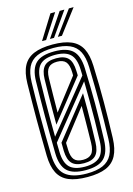

<svg xmlns="http://www.w3.org/2000/svg" viewBox="-145 -1064 792 1146"><g transform="rotate(-15 250.5 -491.5)"><path d="M249.8 9.2Q178.2 9.2 133.6 -9.6Q89 -28.5 67.9 -69.6Q46.8 -110.8 45.5 -177.2Q44.5 -238.2 43.9 -293.2Q43.2 -348.2 43.2 -401Q43.2 -453.8 43.9 -508.4Q44.5 -563 45.5 -623.5Q46.8 -690 67.9 -730.8Q89 -771.5 133.6 -790.4Q178.2 -809.2 249.8 -809.2Q320.8 -809.2 364.9 -790.2Q409 -771.2 430.1 -730.5Q451.2 -689.8 453.5 -624Q455.8 -559.2 456.8 -504.4Q457.8 -449.5 457.6 -398.1Q457.5 -346.8 456.5 -292.9Q455.5 -239 453.5 -176.2Q451.2 -109.8 429.5 -68.8Q407.8 -27.8 363.8 -9.2Q319.8 9.2 249.8 9.2ZM249.8 -97Q286 -97 303.1 -116.4Q320.2 -135.8 321.2 -182.2Q322 -217.8 322.5 -255.6Q323 -293.5 323.4 -332.6Q323.8 -371.8 323.8 -410L176.8 -221.2Q176.8 -217 176.9 -212Q177 -207 177.2 -201.4Q177.5 -195.8 177.6 -190.2Q177.8 -184.8 177.8 -179.8Q179 -135.5 195.6 -116.2Q212.2 -97 249.8 -97ZM249.8 -75.8Q199.2 -75.8 176.1 -99.6Q153 -123.5 151.2 -178.8Q151.2 -185.2 151.1 -193.9Q151 -202.5 150.9 -211.8Q150.8 -221 150.5 -229L351.2 -481.2Q352 -426.2 351.6 -378Q351.2 -329.8 350.2 -282.1Q349.2 -234.5 347.5 -180Q345.8 -124 323 -99.9Q300.2 -75.8 249.8 -75.8ZM249.8 -54.5Q311.8 -54.5 341.9 -82.5Q372 -110.5 374 -179.8Q376.2 -245.8 377 -306.6Q377.8 -367.5 377.5 -426.9Q377.2 -486.2 376 -548L123.8 -236.2Q123.8 -228.5 123.9 -221.2Q124 -214 124.2 -207Q124.5 -200 124.6 -193.1Q124.8 -186.2 124.8 -178.8Q126.5 -112.5 155.5 -83.5Q184.5 -54.5 249.8 -54.5ZM249.8 -12Q311.2 -12 349.8 -28.9Q388.2 -45.8 406.8 -82.2Q425.2 -118.8 427 -178Q428.8 -236.8 429.6 -290Q430.5 -343.2 430.5 -395.5Q430.5 -447.8 429.6 -503.4Q428.8 -559 427 -622.8Q425.2 -681.8 406.8 -718.1Q388.2 -754.5 349.8 -771.2Q311.2 -788 249.8 -788Q186.5 -788 147.8 -770.8Q109 -753.5 91.2 -717.1Q73.5 -680.8 72 -622.8Q70.5 -566 69.9 -513.1Q69.2 -460.2 69.4 -407.4Q69.5 -354.5 70 -298.1Q70.5 -241.8 72 -178Q73.8 -86 117 -49Q160.2 -12 249.8 -12ZM249.8 -33.2Q170.2 -33.2 135.1 -66.9Q100 -100.5 98.5 -178Q97.5 -238.5 96.9 -293.1Q96.2 -347.8 96.2 -400.6Q96.2 -453.5 96.9 -508.1Q97.5 -562.8 98.5 -622.8Q100 -699.8 135 -733.2Q170 -766.8 249.8 -766.8Q327.8 -766.8 362.8 -733.2Q397.8 -699.8 400.5 -621.8Q402.5 -564.5 403.6 -510.4Q404.8 -456.2 404.8 -402.8Q404.8 -349.2 403.6 -294Q402.5 -238.8 400.5 -178.8Q397.8 -101.2 362.9 -67.2Q328 -33.2 249.8 -33.2ZM123 -273.5 375 -584.5Q375 -590.5 374.8 -596.4Q374.5 -602.2 374.4 -608.4Q374.2 -614.5 374 -621Q372 -689 342.2 -717.2Q312.5 -745.5 249.8 -745.5Q184.5 -745.5 155.5 -716.8Q126.5 -688 124.8 -621.8Q123.2 -553.5 122.6 -494.4Q122 -435.2 122.1 -381.2Q122.2 -327.2 123 -273.5ZM149.2 -341Q149 -389.2 149.1 -436.2Q149.2 -483.2 149.9 -529.6Q150.5 -576 151.5 -621.8Q152.8 -674.5 174.9 -699.4Q197 -724.2 249.8 -724.2Q300 -724.2 323 -700.4Q346 -676.5 347.5 -620.2Q348 -613.8 348.1 -606.4Q348.2 -599 348.5 -592.2ZM174.8 -408.8 321.5 -599Q321.5 -603.5 321.4 -609.5Q321.2 -615.5 321.2 -618.2Q320.2 -664.2 303.5 -683.6Q286.8 -703 249.8 -703Q212.5 -703 195.8 -684.1Q179 -665.2 177.8 -620.8Q176.5 -564.5 175.9 -514.1Q175.2 -463.8 174.8 -408.8ZM195.5 -845 286.8 -992H316L220.8 -845ZM293.2 -845 400.8 -992H430L318.5 -845ZM244.5 -845 343.8 -992H373L269.5 -845Z"/></g></svg>

Font: Big Shoulders Inline Text Thin ExtraBold
Style: Regular
Weight: 800
Version: Version 2.002